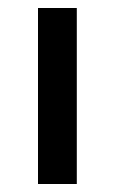

<svg xmlns="http://www.w3.org/2000/svg" viewBox="-20 -460 286 480"><path d="M75 0V-440H172V0Z"/></svg>

Font: Teachers Medium
Style: Regular
Weight: 500
Designer: Alfredo Marco Pradil, Chank Diesel
Version: Version 1.001